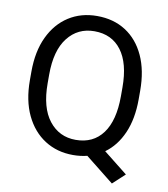

<svg xmlns="http://www.w3.org/2000/svg" viewBox="-91 -798 870 994"><g transform="rotate(10 344.0 -300.5)"><path d="M625.5 -377.9V-333Q625.5 -230.5 592.8 -155.5Q560.1 -80.6 501.5 -38.6L627.9 61.5L564.5 120.1L414.6 1Q379.4 9.8 340.3 9.8Q256.3 9.8 191.7 -31.5Q127 -72.8 90.3 -149.7Q53.7 -226.6 53.7 -333V-377.9Q53.7 -484.4 90.1 -561.3Q126.5 -638.2 190.9 -679.4Q255.4 -720.7 339.4 -720.7Q426.3 -720.7 490.5 -679.4Q554.7 -638.2 590.1 -561.3Q625.5 -484.4 625.5 -377.9ZM532.2 -333V-378.9Q532.2 -505.9 481.7 -573.2Q431.2 -640.6 339.4 -640.6Q252.4 -640.6 199.7 -573.2Q147 -505.9 147 -378.9V-333Q147 -205.1 200.2 -137.5Q253.4 -69.8 340.3 -69.8Q432.1 -69.8 482.2 -137.5Q532.2 -205.1 532.2 -333Z"/></g></svg>

Font: Vazirmatn FD
Style: Regular
Weight: 400
Designer: Saber Rastikerdar
Foundry: Saber Rastikerdar
Version: Version 33.001